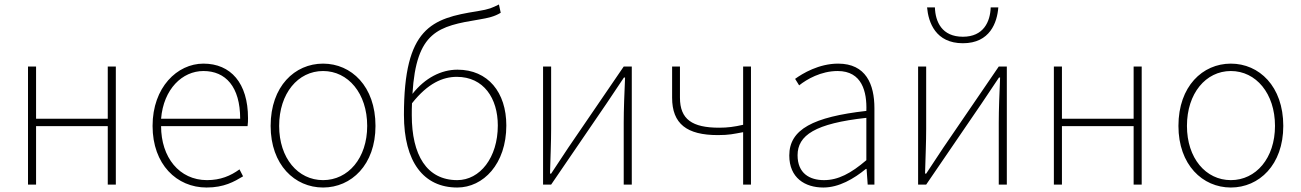

<svg xmlns="http://www.w3.org/2000/svg" viewBox="-20 -824 5807 857"><path d="M105 0H141V-261H461V0H497V-527H461V-294H141V-527H105Z M902 13C980 13 1025 -13 1065 -37L1049 -68C1009 -39 964 -20 904 -20C780 -20 699 -122 699 -261H1085C1087 -274 1087 -286 1087 -297C1087 -453 1010 -540 888 -540C771 -540 661 -434 661 -262C661 -90 769 13 902 13ZM699 -294C710 -427 794 -507 888 -507C987 -507 1052 -437 1052 -294Z M1422 13C1548 13 1656 -88 1656 -262C1656 -439 1548 -540 1422 -540C1296 -540 1188 -439 1188 -262C1188 -88 1296 13 1422 13ZM1422 -20C1310 -20 1226 -118 1226 -262C1226 -407 1310 -507 1422 -507C1534 -507 1619 -407 1619 -262C1619 -118 1534 -20 1422 -20Z M2021 -20C1884 -20 1818 -133 1818 -310C1818 -328 1818 -346 1819 -363C1890 -453 1957 -481 2019 -481C2139 -481 2202 -385 2202 -264C2202 -120 2122 -20 2021 -20ZM2207 -804C2176 -789 2166 -783 2111 -774C1906 -742 1783 -700 1783 -311C1783 -101 1871 13 2021 13C2137 13 2240 -92 2240 -264C2240 -412 2158 -513 2022 -513C1949 -513 1877 -476 1821 -405C1838 -685 1937 -707 2119 -737C2160 -744 2187 -750 2215 -767Z M2404 0H2440L2688 -363L2765 -478H2770C2767 -407 2764 -336 2764 -277V0H2800V-527H2764L2516 -164C2494 -131 2462 -82 2440 -49H2435C2437 -120 2440 -191 2440 -249V-527H2404Z M3297 0H3332V-527H3297V-267C3257 -258 3228 -254 3190 -254C3070 -254 3015 -291 3015 -388V-527H2980V-388C2980 -271 3046 -221 3184 -221C3235 -221 3253 -226 3297 -234Z M3655 13C3725 13 3791 -26 3845 -70H3848L3853 0H3883V-341C3883 -448 3845 -540 3721 -540C3635 -540 3562 -496 3529 -472L3547 -443C3581 -470 3644 -507 3719 -507C3828 -507 3850 -414 3847 -329C3610 -302 3503 -247 3503 -130C3503 -30 3573 13 3655 13ZM3658 -20C3594 -20 3540 -50 3540 -131C3540 -220 3618 -273 3847 -298V-109C3778 -50 3721 -20 3658 -20Z M4402 -791C4400 -727 4370 -660 4278 -660C4184 -660 4155 -727 4153 -791H4118C4124 -724 4156 -631 4278 -631C4399 -631 4431 -724 4436 -791ZM4078 0H4114L4362 -363L4439 -478H4444C4441 -407 4438 -336 4438 -277V0H4474V-527H4438L4190 -164C4168 -131 4136 -82 4114 -49H4109C4111 -120 4114 -191 4114 -249V-527H4078Z M4684 0H4720V-261H5040V0H5076V-527H5040V-294H4720V-527H4684Z M5474 13C5600 13 5708 -88 5708 -262C5708 -439 5600 -540 5474 -540C5348 -540 5240 -439 5240 -262C5240 -88 5348 13 5474 13ZM5474 -20C5362 -20 5278 -118 5278 -262C5278 -407 5362 -507 5474 -507C5586 -507 5671 -407 5671 -262C5671 -118 5586 -20 5474 -20Z"/></svg>

Font: Noto Sans CJK Thin
Style: Regular
Weight: 100
Designer: Ryoko NISHIZUKA (kana & ideographs); Paul D. Hunt (Latin, Greek & Cyrillic); Wenlong ZHANG (bopomofo); Sandoll Communica
Foundry: Adobe Systems Incorporated
Version: Version 1.000;PS 1;hotconv 1.0.78;makeotf.lib2.5.61930